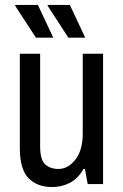

<svg xmlns="http://www.w3.org/2000/svg" viewBox="-20 -743 496 775"><path d="M190 12Q131 12 95.5 -23.5Q60 -59 60 -147V-526H142V-153Q142 -98 162.5 -79.5Q183 -61 216 -61Q255 -61 284.5 -99Q314 -137 314 -205V-526H396V0H334L323 -61H317Q295 -22 262 -5Q229 12 190 12ZM256 -591 172 -720 173 -723H262L324 -591ZM125 -591 41 -720 42 -723H133L195 -591Z"/></svg>

Font: Archivo Narrow
Style: Regular
Weight: 400
Designer: Hector Gatti
Foundry: Omnibus-Type
Version: Version 3.002